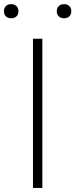

<svg xmlns="http://www.w3.org/2000/svg" viewBox="-58 -932 374 952"><path d="M105.5 0V-740H152V0ZM259.5 -841.5Q243.5 -841.5 233.5 -850.8Q223.5 -860 223.5 -876Q223.5 -892 233.5 -901.8Q243.5 -911.5 259.5 -911.5Q276 -911.5 285.8 -901.8Q295.5 -892 295.5 -876Q295.5 -860 285.8 -850.8Q276 -841.5 259.5 -841.5ZM-2.5 -841.5Q-19 -841.5 -28.8 -850.8Q-38.5 -860 -38.5 -876Q-38.5 -892 -28.8 -901.8Q-19 -911.5 -2.5 -911.5Q13.5 -911.5 23.5 -901.8Q33.5 -892 33.5 -876Q33.5 -860 23.5 -850.8Q13.5 -841.5 -2.5 -841.5Z"/></svg>

Font: Encode Sans Expanded Expanded ExtraLight
Style: Regular
Weight: 200
Width: 7
Designer: Multiple Designers
Foundry: Impallari Type
Version: Version 3.000; ttfautohint (v1.8.3) -l 8 -r 50 -G 200 -x 14 